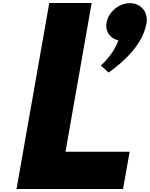

<svg xmlns="http://www.w3.org/2000/svg" viewBox="-20 -1258 997 1278"><path d="M590 -1238H308L90 0H799L843 -248H416ZM844 -1237C919 -1237 968 -1177 955 -1103C931 -965 811 -852 703 -775L651 -822C651 -822 733 -890 768 -989C713 -1002 679 -1048 689 -1106C702 -1179 772 -1237 844 -1237Z"/></svg>

Font: Hussar Dziwak
Style: Kur
Weight: 400
Version: Version 1.022